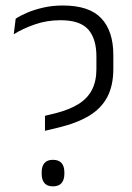

<svg xmlns="http://www.w3.org/2000/svg" viewBox="-20 -669 481 698"><path d="M143.5 -193.5V-248L180.5 -257Q232 -270 265 -290.5Q298 -311 314.2 -342.2Q330.5 -373.5 330.5 -418.5V-464Q330.5 -528 300.8 -561.8Q271 -595.5 200 -595.5Q150.5 -595.5 106.5 -580.2Q62.5 -565 30 -544.5L37 -601Q54 -612.5 79.5 -623.2Q105 -634 137.8 -641.5Q170.5 -649 208.5 -649Q304.5 -649 348.2 -602.5Q392 -556 392 -469V-419Q392 -357.5 369.8 -315.8Q347.5 -274 303 -247.5Q258.5 -221 191.5 -205ZM172.5 8.5Q151.5 8.5 141.5 -3.5Q131.5 -15.5 131.5 -37.5V-42.5Q131.5 -64.5 141.5 -76.2Q151.5 -88 172.5 -88Q193.5 -88 203.8 -76.2Q214 -64.5 214 -42.5V-37.5Q214 -15.5 203.8 -3.5Q193.5 8.5 172.5 8.5Z"/></svg>

Font: Anek Bangla Light
Style: Regular
Weight: 300
Designer: Sulekha Rajkumar (Bangla), Yesha Goshar (Latin)
Foundry: Ek Type
Version: Version 1.003